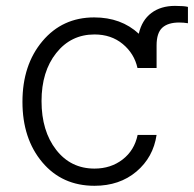

<svg xmlns="http://www.w3.org/2000/svg" viewBox="-20 -611 649 643"><path d="M504.4 -383.3H440.4Q429.7 -431.6 391.1 -463.6Q352.5 -495.6 296.4 -495.6Q217.8 -495.6 168.5 -433.6Q119.1 -371.6 119.1 -272.5Q119.1 -172.4 168 -109.4Q216.8 -46.4 296.4 -46.4Q351.1 -46.4 390.6 -76.9Q430.2 -107.4 440.9 -159.2H504.4Q493.2 -84 436.8 -36.4Q380.4 11.2 296.4 11.2Q188 11.2 121.6 -67.6Q55.2 -146.5 55.2 -270Q55.2 -393.6 122.1 -473.1Q189 -552.7 295.4 -552.7Q385.7 -552.7 444.8 -498Q455.1 -543.5 486.8 -567.4Q518.6 -591.3 565.9 -591.3Q597.2 -591.3 609.4 -587.9V-533.2Q594.7 -535.6 580.1 -535.6Q542.5 -535.6 523.4 -518.1Q504.4 -500.5 504.4 -459Z"/></svg>

Font: Interop Light
Style: Regular
Weight: 300
Designer: Rasmus Andersson, Google, Jang Haemin
Foundry: jhaemin
Version: Version 1.007